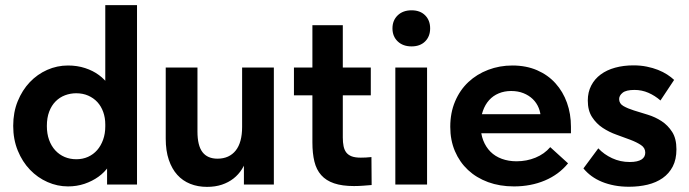

<svg xmlns="http://www.w3.org/2000/svg" viewBox="-20 -720 2688 749"><path d="M397.7 0H514.5V-325.5V-332.5V-700H390.7V-332.5V-325.5V-126L397.7 -111ZM245.2 7.2Q279.7 7.2 309.9 -3Q340 -13.3 363.9 -30.4Q387.7 -47.5 403.9 -70.9Q420 -94.3 425.8 -120.8V-226.8H390.7Q390.7 -198.5 382.2 -174.9Q373.7 -151.3 359 -134.4Q344.2 -117.5 323.4 -108.1Q302.5 -98.8 277.8 -98.8Q253.3 -98.8 232.3 -107.6Q211.3 -116.5 195.6 -133.5Q180 -150.5 171.4 -174.5Q162.8 -198.5 162.8 -228.5Q162.8 -260.5 171.9 -284.5Q181 -308.5 196.9 -324.5Q212.8 -340.5 233.8 -348.4Q254.8 -356.2 277.5 -356.2Q303 -356.2 324.1 -347Q345.2 -337.7 360 -321.6Q374.7 -305.5 382.7 -283.1Q390.7 -260.8 390.7 -234.5H420.8V-342Q418.5 -366 404 -387.9Q389.5 -409.8 366.2 -427Q343 -444.3 312.1 -454.4Q281.2 -464.5 245.2 -464.5Q202.7 -464.5 164.1 -447.4Q125.5 -430.3 96.1 -399.3Q66.7 -368.3 49.1 -325.1Q31.5 -282 31.5 -229Q31.5 -176 49.4 -132.4Q67.2 -88.8 97 -57.8Q126.7 -26.8 165.4 -9.8Q204 7.2 245.2 7.2Z M787.5 9Q819.7 9 845.5 0.4Q871.2 -8.2 890.9 -23.6Q910.5 -39 923.7 -60Q937 -81 943.7 -105L931.5 -128V0H1048.3V-456.5H924.5V-224.5Q924.5 -194.5 918.2 -171.5Q912 -148.5 899.6 -132.9Q887.2 -117.3 869.3 -109.1Q851.3 -101 828.5 -101Q789.5 -101 769.9 -126.5Q750.3 -152 750.3 -207V-456.5H626.5V-179Q626.5 -132 638.5 -96.6Q650.5 -61.2 671.5 -38Q692.5 -14.7 722 -2.9Q751.5 9 787.5 9Z M1360.8 5.8Q1378.5 5.8 1397.1 4.4Q1415.8 3 1429.8 1.8L1429 -107.3Q1418 -106 1407.1 -105.5Q1396.3 -105 1387.5 -105Q1365.5 -105 1352 -110.1Q1338.5 -115.3 1330.9 -125.1Q1323.3 -135 1320.3 -149.8Q1317.3 -164.5 1317.3 -183.5V-621.8H1198.7V-164.5Q1198.7 -121.5 1206.5 -89.8Q1214.2 -58 1233.1 -36.8Q1252 -15.5 1283.2 -4.9Q1314.5 5.8 1360.8 5.8ZM1126.7 -348H1426.5V-456.5H1126.7Z M1522.2 0H1646V-456.5H1522.2ZM1585.5 -539Q1619 -539 1638.5 -558.5Q1658 -578 1658 -609.3Q1658 -640.6 1638.5 -660.2Q1619 -679.8 1585.5 -679.8Q1552 -679.8 1531.5 -660.2Q1511 -640.6 1511 -609.3Q1511 -578 1531.5 -558.5Q1552 -539 1585.5 -539Z M1984.8 7.2Q2051 7.2 2105.6 -15.9Q2160.3 -39 2196 -82.8L2126.5 -146Q2103.8 -119.3 2069.1 -105Q2034.5 -90.8 1994.8 -90.8Q1963.8 -90.8 1937.6 -100.4Q1911.5 -110 1893.4 -128.1Q1875.3 -146.3 1865.1 -172.3Q1855 -198.3 1855 -231.8Q1855 -262.8 1863.8 -287.4Q1872.5 -312 1887.9 -329.2Q1903.3 -346.5 1925.4 -355.7Q1947.5 -365 1974 -365Q2000.8 -365 2022 -356.5Q2043.2 -348 2058.4 -333.4Q2073.5 -318.7 2081.5 -299Q2089.5 -279.3 2089.5 -257.3V-221.8L2164.3 -274.5H1807.8V-200H2207.3V-225.7Q2207.3 -275.8 2191.8 -319.1Q2176.3 -362.5 2147 -395Q2117.8 -427.5 2075.3 -446Q2032.8 -464.5 1978.8 -464.5Q1928.8 -464.5 1884.5 -447.6Q1840.2 -430.8 1807.2 -399.9Q1774.2 -369 1755.4 -324.6Q1736.5 -280.3 1736.5 -225.3Q1736.5 -173 1754.7 -130.3Q1773 -87.5 1805.7 -56.9Q1838.5 -26.3 1884.1 -9.5Q1929.8 7.2 1984.8 7.2Z M2433.7 8.5Q2472.5 8.5 2506.3 0.4Q2540 -7.8 2565 -25.3Q2590 -42.8 2604.4 -70.4Q2618.8 -98 2618.8 -137.5Q2618.8 -179.5 2602.1 -205.4Q2585.5 -231.3 2560.9 -247.4Q2536.3 -263.5 2507 -272.5Q2477.8 -281.5 2453.1 -289.1Q2428.5 -296.8 2411.9 -306.4Q2395.3 -316 2395.3 -333.5Q2395.3 -347.2 2408.9 -358.2Q2422.5 -369.2 2455.3 -369.2Q2483.7 -369.2 2509.5 -358Q2535.2 -346.7 2556.5 -328L2609.8 -408.3Q2598.5 -419 2582.6 -429.3Q2566.8 -439.5 2546.9 -447.4Q2527 -455.3 2503.1 -460.1Q2479.2 -465 2451 -465Q2412.5 -465 2379.7 -456Q2347 -447 2323.4 -429.5Q2299.7 -412 2286.4 -386.3Q2273 -360.5 2273 -327.8Q2273 -289 2289.6 -263.4Q2306.2 -237.7 2331.2 -221.2Q2356.2 -204.7 2385.1 -194.5Q2414 -184.2 2439 -174.7Q2464 -165.2 2480.6 -154.1Q2497.2 -143 2497.2 -124.5Q2497.2 -116 2493.5 -109.1Q2489.7 -102.3 2482.6 -97.8Q2475.5 -93.3 2464 -90.6Q2452.5 -88 2436.5 -88Q2399.8 -88 2368 -102.8Q2336.3 -117.5 2314 -141.3L2256 -63Q2270 -46 2288 -32.9Q2306 -19.8 2328.4 -10.6Q2350.7 -1.5 2377.1 3.5Q2403.5 8.5 2433.7 8.5Z"/></svg>

Font: Tilda Sans VF
Style: Regular
Weight: 400
Designer: ParaType Ltd
Foundry: ParaType Ltd
Version: Version 1.010